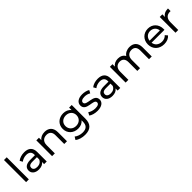

<svg xmlns="http://www.w3.org/2000/svg" viewBox="433 -2551 4558 4558"><g transform="rotate(-45 2712.5 -271.5)"><path d="M185 0V-742H93V0Z M694 -162C669 -99 611 -66 539 -66C464 -66 419 -99 419 -153C419 -200 446 -237 543 -237H694ZM523 5C607 5 666 -23 698 -71V0H786V-321C786 -464 704 -534 561 -534C477 -534 397 -510 342 -465L381 -397C423 -432 487 -455 551 -455C646 -455 694 -408 694 -325V-304H539C382 -304 328 -234 328 -150C328 -58 403 5 523 5Z M1246 -534C1161 -534 1093 -503 1054 -447V-529H966V0H1058V-274C1058 -389 1124 -452 1228 -452C1320 -452 1374 -399 1374 -295V0H1466V-305C1466 -460 1374 -534 1246 -534Z M1879 -102C1771 -102 1694 -174 1694 -279C1694 -383 1771 -454 1879 -454C1987 -454 2064 -383 2064 -279C2064 -174 1987 -102 1879 -102ZM1869 -22C1947 -22 2017 -50 2062 -106V-61C2062 60 2004 119 1878 119C1800 119 1723 92 1674 50L1629 121C1687 172 1784 199 1881 199C2060 199 2154 115 2154 -71V-529H2066V-445C2021 -505 1949 -534 1869 -534C1716 -534 1601 -431 1601 -279C1601 -126 1716 -22 1869 -22Z M2490 5C2630 5 2716 -55 2716 -150C2716 -356 2380 -253 2380 -381C2380 -424 2421 -455 2507 -455C2559 -455 2612 -444 2660 -413L2699 -486C2654 -516 2576 -534 2508 -534C2372 -534 2289 -470 2289 -377C2289 -166 2625 -270 2625 -148C2625 -102 2587 -74 2496 -74C2426 -74 2354 -98 2310 -130L2271 -57C2316 -21 2402 5 2490 5Z M3163 -162C3138 -99 3080 -66 3008 -66C2933 -66 2888 -99 2888 -153C2888 -200 2915 -237 3012 -237H3163ZM2992 5C3076 5 3135 -23 3167 -71V0H3255V-321C3255 -464 3173 -534 3030 -534C2946 -534 2866 -510 2811 -465L2850 -397C2892 -432 2956 -455 3020 -455C3115 -455 3163 -408 3163 -325V-304H3008C2851 -304 2797 -234 2797 -150C2797 -58 2872 5 2992 5Z M4096 -534C4006 -534 3931 -496 3891 -435C3857 -501 3790 -534 3707 -534C3626 -534 3560 -503 3523 -448V-529H3435V0H3527V-274C3527 -389 3591 -452 3688 -452C3776 -452 3827 -399 3827 -295V0H3919V-274C3919 -389 3983 -452 4081 -452C4169 -452 4220 -399 4220 -295V0H4312V-305C4312 -460 4225 -534 4096 -534Z M4540 -301C4550 -393 4619 -456 4712 -456C4807 -456 4876 -393 4885 -301ZM4731 5C4818 5 4891 -24 4939 -80L4888 -140C4850 -96 4796 -75 4734 -75C4627 -75 4551 -139 4540 -234H4972C4972 -243 4973 -255 4973 -262C4973 -424 4864 -534 4712 -534C4560 -534 4448 -422 4448 -265C4448 -107 4562 5 4731 5Z M5201 -264C5201 -382 5265 -446 5369 -446C5376 -446 5382 -446 5390 -445V-534C5297 -534 5231 -501 5197 -439V-529H5109V0H5201Z"/></g></svg>

Font: Montserrat-Alt1 Med
Style: Regular
Weight: 500
Designer: Differentunic
Foundry: Differentunic
Version: Version 7.222